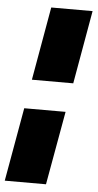

<svg xmlns="http://www.w3.org/2000/svg" viewBox="-104 -745 436 858"><g transform="rotate(5 113.5 -316.5)"><path d="M-49 78H136L195 -252H9.5ZM32.5 -382H218L276 -711H90.5Z"/></g></svg>

Font: Anybody UltraCondensed Thin Black
Style: Italic
Weight: 900
Italic angle: -10°
Version: Version 1.111